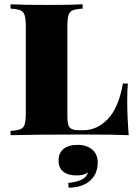

<svg xmlns="http://www.w3.org/2000/svg" viewBox="-20 -628 639 892"><path d="M364 -588Q332 -586 317.5 -580Q303 -574 298 -557Q293 -540 293 -502V-86Q293 -47 304.5 -35Q316 -23 344 -23H367Q431 -23 481 -75Q531 -127 551 -240H574Q571 -207 571 -158Q571 -88 578 0Q513 -3 359 -3Q139 -3 29 0V-20Q61 -22 75.5 -28Q90 -34 95 -51Q100 -68 100 -106V-502Q100 -540 94.5 -557Q89 -574 75 -580Q61 -586 29 -588V-608Q86 -605 207 -605Q308 -605 364 -608ZM434 127Q434 179 399 211Q364 243 299 244L297 222Q340 217 361.5 205.5Q383 194 389 172Q372 187 336 187Q296 187 274 169.5Q252 152 252 118Q252 83 275 64Q298 45 341 45Q382 45 408 66.5Q434 88 434 127Z"/></svg>

Font: Playfair Display SC Black
Style: Regular
Weight: 900
Designer: Claus Eggers Sørensen
Foundry: Claus Eggers Sørensen
Version: Version 1.200; ttfautohint (v1.6)